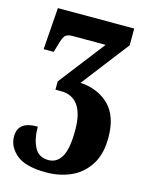

<svg xmlns="http://www.w3.org/2000/svg" viewBox="-117 -609 708 921"><g transform="rotate(15 237.0 -148.0)"><path d="M10 113Q10 76 33 57Q56 38 108 38Q108 100 129 140Q150 180 198 180Q240 180 263 140.5Q286 101 286 8Q286 -74 256.5 -114.5Q227 -155 174 -155H144V-196L321 -425H157Q129 -425 119 -412.5Q109 -400 99 -362L89 -328H39L54 -536H433V-453L252 -218Q341 -212 395 -158Q449 -104 449 2Q449 85 414.5 138Q380 191 324.5 215.5Q269 240 203 240Q100 240 55 202Q10 164 10 113Z"/></g></svg>

Font: Noto Serif CondBlack
Style: Regular
Weight: 900
Width: 3
Designer: Monotype Design Team
Foundry: Monotype Imaging Inc.
Version: Version 1.001